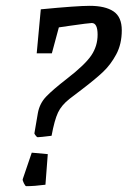

<svg xmlns="http://www.w3.org/2000/svg" viewBox="-20 -630 438 659"><path d="M398 -526Q398 -479 379 -443.5Q360 -408 333.5 -383Q307 -358 261 -323Q230 -300 219 -291Q191 -269 179 -243.5Q167 -218 157 -164Q117 -159 109 -159Q107 -159 103 -164Q99 -169 98 -172L110 -242Q116 -275 138.5 -298.5Q161 -322 210 -360Q272 -408 293.5 -440Q315 -472 315 -511Q315 -551 295 -551Q286 -551 216 -541L182 -536L158 -447H106L120 -598Q244 -610 288 -610Q341 -610 369.5 -591Q398 -572 398 -526ZM89 -106 144 -101 136 4Q98 9 70 9Q67 9 62 -1Q57 -11 58 -15Z"/></svg>

Font: Grenze
Style: Italic
Weight: 400
Italic angle: -10°
Designer: Renata Polastri
Foundry: Omnibus-Type
Version: Version 1.002; ttfautohint (v1.8)